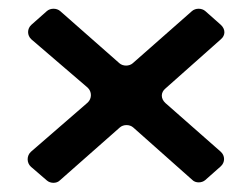

<svg xmlns="http://www.w3.org/2000/svg" viewBox="-20 -556 569 434"><path d="M414 -531 280 -413C272 -406 258 -406 250 -413L116 -531C108 -538 94 -538 86 -531L51 -500C41 -491 41 -476 51 -467L178 -358C188 -349 188 -333 178 -324L50 -213C40 -204 40 -188 50 -179L86 -148C94 -141 108 -141 115 -148L251 -268C259 -275 273 -275 281 -268L415 -149C422 -142 436 -142 444 -149L479 -180C489 -189 489 -204 479 -213L354 -323C343 -333 343 -347 354 -356L479 -467C490 -476 490 -490 479 -500L444 -531C436 -538 422 -538 414 -531Z"/></svg>

Font: DIN Rundschrift
Style: Mittel
Weight: 400
Version: Version 1.027